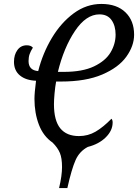

<svg xmlns="http://www.w3.org/2000/svg" viewBox="-20 -745 701 975"><path d="M265 -331Q260 -304 257 -270.5Q254 -237 254 -216Q254 -133 286 -93.5Q318 -54 381 -54Q427 -54 465.5 -76.5Q504 -99 546 -142Q552 -136 552 -123Q552 -82 517 -47.5Q482 -13 426 1Q384 23 364 67.5Q344 112 322 210H280Q295 147 295 103Q295 58 284 31.5Q273 5 247 -21Q200 -53 177.5 -112Q155 -171 155 -243Q155 -273 163 -335Q111 -337 81 -362Q51 -387 51 -431Q51 -467 68.5 -491Q86 -515 116 -515Q137 -515 147 -503Q136 -486 130.5 -470.5Q125 -455 125 -435Q125 -388 174 -384Q197 -475 243.5 -552.5Q290 -630 354.5 -677.5Q419 -725 495 -725Q573 -725 617 -682.5Q661 -640 661 -569Q661 -512 621.5 -457Q582 -402 499 -366.5Q416 -331 291 -331ZM274 -380H304Q399 -380 457.5 -408Q516 -436 541.5 -479Q567 -522 567 -569Q567 -614 546.5 -643Q526 -672 485 -672Q417 -672 360.5 -587.5Q304 -503 274 -380Z"/></svg>

Font: Noto Serif Cond
Style: Italic
Weight: 400
Width: 3
Italic angle: -12°
Designer: Monotype Design Team
Foundry: Monotype Imaging Inc.
Version: Version 1.001